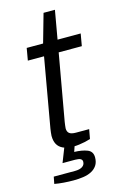

<svg xmlns="http://www.w3.org/2000/svg" viewBox="-128 -730 611 962"><g transform="rotate(-15 177.0 -249.0)"><path d="M173 12Q140 12 119.5 2.5Q99 -7 89.5 -24.5Q80 -42 80 -68Q80 -76 81.5 -85.5Q83 -95 84 -104L147 -463H63L74 -526H159L201 -674H260L234 -526H354L343 -463H223L162 -119Q161 -110 159.5 -101Q158 -92 158 -86Q158 -69 168 -60.5Q178 -52 203 -52H271L262 -3Q250 1 234 4.5Q218 8 202 10Q186 12 173 12ZM130 176Q105 176 78.5 174Q52 172 31 168L38 132H148Q173 132 186.5 123Q200 114 200 98Q200 88 191.5 83Q183 78 163 78H98L134 -14H187L169 39Q209 40 236 50.5Q263 61 263 92Q263 117 252 133.5Q241 150 222.5 159.5Q204 169 180 172.5Q156 176 130 176Z"/></g></svg>

Font: Archivo SemiExpanded Light
Style: Italic
Weight: 300
Width: 6
Italic angle: -10°
Designer: Hector Gatti
Foundry: Omnibus-Type
Version: Version 2.001